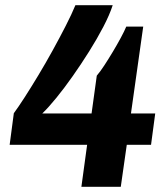

<svg xmlns="http://www.w3.org/2000/svg" viewBox="-20 -716 640 736"><path d="M292 0 314 -161H17L33 -282Q50 -305 74.5 -343Q99 -381 127 -427.5Q155 -474 182 -523Q209 -572 232 -617Q255 -662 269 -696H412Q400 -659 376 -613Q352 -567 321.5 -518.5Q291 -470 259 -424.5Q227 -379 196.5 -341.5Q166 -304 142 -281H331L351 -426Q364 -441 380 -465.5Q396 -490 412.5 -517.5Q429 -545 443 -571Q457 -597 464 -614H529L482 -281H575L559 -161H466L443 0Z"/></svg>

Font: Chivo Mono
Style: Bold Italic
Weight: 700
Italic angle: -8.05°
Monospace: yes
Version: Version 1.008